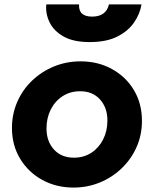

<svg xmlns="http://www.w3.org/2000/svg" viewBox="-20 -835 695 867"><path d="M312 12Q234 12 171 -22.5Q108 -57 71 -118Q34 -179 34 -257Q34 -320 58 -375Q82 -430 125 -471Q168 -512 224 -535Q280 -558 344 -558Q422 -558 485 -523.5Q548 -489 584.5 -428.5Q621 -368 621 -289Q621 -226 597 -171.5Q573 -117 530 -75.5Q487 -34 431 -11Q375 12 312 12ZM314 -123Q359 -123 393 -145.5Q427 -168 446 -206Q465 -244 465 -291Q465 -349 431.5 -386Q398 -423 342 -423Q297 -423 262.5 -400.5Q228 -378 209 -340Q190 -302 190 -255Q190 -197 223.5 -160Q257 -123 314 -123ZM385 -645Q311 -645 266.5 -670.5Q222 -696 203.5 -735Q185 -774 189 -815H337Q334 -760 396 -760Q459 -760 472 -815H619Q612 -772 585 -733Q558 -694 509 -669.5Q460 -645 385 -645Z"/></svg>

Font: Plus Jakarta Sans ExtraBold
Style: Italic
Weight: 800
Italic angle: -8°
Designer: Gumpita Rahayu
Foundry: Tokotype
Version: Version 2.071; ttfautohint (v1.8.4.7-5d5b);gftools[0.9.29]